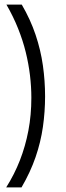

<svg xmlns="http://www.w3.org/2000/svg" viewBox="-20 -696 290 839"><path d="M8 -676H75Q113 -611 135.5 -544Q158 -477 167.5 -409.5Q177 -342 177 -275Q177 -208 167.5 -141.5Q158 -75 135.5 -9.5Q113 56 74 123H7Q43 66 67 4.5Q91 -57 104 -125Q117 -193 117 -269Q117 -317 111 -367Q105 -417 92.5 -468Q80 -519 59 -571.5Q38 -624 8 -676Z"/></svg>

Font: Bricolage Grotesque ExtraLight
Style: Regular
Weight: 250
Designer: Mathieu Triay
Foundry: Atelier Triay
Version: Version 1.000;gftools[0.9.30]